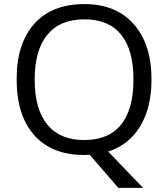

<svg xmlns="http://www.w3.org/2000/svg" viewBox="-20 -745 819 935"><path d="M717.8 -357.9Q717.8 -220.7 662.6 -129.9Q607.4 -39.1 506.8 -6.8L676.8 169.9H556.2L417 8.8L390.1 9.8Q232.4 9.8 146.7 -86.7Q61 -183.1 61 -358.9Q61 -533.2 147 -629.2Q232.9 -725.1 391.1 -725.1Q544.9 -725.1 631.3 -627.4Q717.8 -529.8 717.8 -357.9ZM148.9 -357.9Q148.9 -212.9 210.7 -137.9Q272.5 -63 390.1 -63Q508.8 -63 569.3 -137.7Q629.9 -212.4 629.9 -357.9Q629.9 -502 569.6 -576.4Q509.3 -650.9 391.1 -650.9Q272.5 -650.9 210.7 -575.9Q148.9 -501 148.9 -357.9Z"/></svg>

Font: f08745844
Style: Regular
Weight: 400
Foundry: Ascender Corporation
Version: Version 1.10